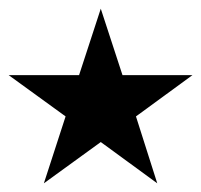

<svg xmlns="http://www.w3.org/2000/svg" viewBox="-25 -553 463 442"><path d="M76 -131 126 -285 -5 -380H157L207 -533L257 -380H418L288 -285L337 -131L207 -226Z"/></svg>

Font: Fustat SemiBold
Style: Regular
Weight: 600
Designer: Mohamed Gaber, Khaled Hosny, Laura Garcia Mut
Foundry: Kief Type Foundry, Alif Type Foundry, Hard Type Foundry
Version: Version 1.007